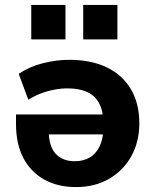

<svg xmlns="http://www.w3.org/2000/svg" viewBox="-20 -749 634 780"><path d="M289 11Q215 11 160 -19.5Q105 -50 75 -107Q45 -164 45 -246V-284H419V-203H160L178 -218Q178 -155 206 -124.5Q234 -94 284 -94Q319 -94 345 -109.5Q371 -125 385.5 -156Q400 -187 400 -232V-245Q400 -295 384 -327Q368 -359 335.5 -374.5Q303 -390 254 -390Q215 -390 173.5 -378.5Q132 -367 95 -344L56 -449Q99 -478 153.5 -492Q208 -506 261 -506Q352 -506 415.5 -474.5Q479 -443 512.5 -385.5Q546 -328 546 -248Q546 -173 513.5 -114.5Q481 -56 423 -22.5Q365 11 289 11ZM318 -589V-729H457V-589ZM107 -589V-729H246V-589Z"/></svg>

Font: Nunito Sans 10pt ExtraBold
Style: Regular
Weight: 800
Designer: Vernon Adams
Foundry: Vernon Adams
Version: Version 3.101;gftools[0.9.27]